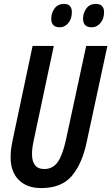

<svg xmlns="http://www.w3.org/2000/svg" viewBox="-20 -948 567 978"><path d="M190 10Q117 10 75.5 -31.5Q34 -73 34 -147Q34 -185 44 -232L146 -714H254L151 -229Q147 -211 145 -194Q143 -177 143 -164Q143 -87 205 -87Q249 -87 274 -122.5Q299 -158 316 -236L419 -714H527L421 -222Q398 -113 345.5 -51.5Q293 10 190 10ZM447 -809Q403 -809 403 -853Q403 -882 420 -905Q437 -928 468 -928Q510 -928 510 -886Q510 -852 491.5 -830.5Q473 -809 447 -809ZM284 -809Q241 -809 241 -853Q241 -882 258 -905Q275 -928 306 -928Q346 -928 346 -886Q346 -852 328 -830.5Q310 -809 284 -809Z"/></svg>

Font: Noto Sans ExtraCondensed SemiBold
Style: Italic
Weight: 600
Width: 2
Italic angle: -12°
Designer: Monotype Design Team
Foundry: Monotype Imaging Inc.
Version: Version 2.013; ttfautohint (v1.8.4.7-5d5b)